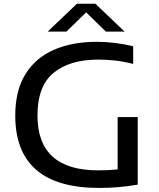

<svg xmlns="http://www.w3.org/2000/svg" viewBox="-20 -966 822 994"><path d="M493.5 7Q59 7 59 -368Q59 -495.5 110.5 -580.2Q162 -665 256.8 -707.2Q351.5 -749.5 481.5 -749.5Q573 -749.5 669.5 -726.5V-635Q619 -648 575 -652.8Q531 -657.5 489.5 -657.5Q341 -657.5 257.5 -589Q174 -520.5 174 -367.5Q174 -84 488.5 -84Q541.5 -84 589 -89V-360H693V-10Q637.5 -1 590.8 3Q544 7 493.5 7ZM227 -802.5 378 -946.5H474L625 -802.5H528L426 -902L324 -802.5Z"/></svg>

Font: Encode Sans Expanded Medium
Style: Regular
Weight: 500
Width: 7
Designer: Multiple Designers
Foundry: Impallari Type
Version: Version 3.000; ttfautohint (v1.8.3) -l 8 -r 50 -G 200 -x 14 